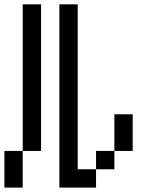

<svg xmlns="http://www.w3.org/2000/svg" viewBox="-20 -853 707 873"><path d="M0 -166.7H83.3V0H0ZM83.3 -166.7V-833.3H166.7V-166.7ZM250 0V-833.3H333.3V-83.3H416.7V0ZM416.7 -83.3V-166.7H500V-83.3ZM500 -166.7V-333.3H583.3V-166.7Z"/></svg>

Font: Galmuri11 Condensed
Style: Regular
Weight: 400
Width: 3
Designer: Lee Minseo (quiple)
Version: Version 2.399;hotconv 1.1.1;makeotfexe 2.6.0 DEVELOPMENT